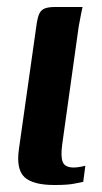

<svg xmlns="http://www.w3.org/2000/svg" viewBox="-20 -525 292 549"><path d="M136 4Q74 4 50 -18.5Q26 -41 34 -98L85 -458Q88 -477 93 -487Q98 -497 108.5 -501Q119 -505 138 -505H216Q215 -502 212 -486Q209 -470 205 -449L158 -113Q153 -77 159.5 -61.5Q166 -46 191 -46Q199 -46 210 -48Q221 -50 224 -51L218 -5Q211 -4 193 0Q175 4 136 4Z"/></svg>

Font: Genos SemiBold
Style: Italic
Weight: 600
Italic angle: -8°
Version: Version 1.010